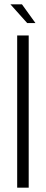

<svg xmlns="http://www.w3.org/2000/svg" viewBox="-20 -863 210 883"><path d="M28 -843 105 -757H143L81 -843ZM59 -700V0H112V-700Z"/></svg>

Font: Modon Arabic
Style: Regular
Weight: 400
Designer: Ahmedzaza
Foundry: Ahmedzaza
Version: Version 2.010